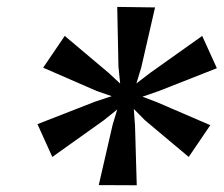

<svg xmlns="http://www.w3.org/2000/svg" viewBox="-20 -855 650 556"><path d="M88.5 -495.5 255 -560.5 303.5 -576.5 260 -591.5 105 -659 167.5 -751 294.5 -644 328 -613 323 -662 319.5 -835 429 -833.5 389 -659.5 375 -613.5 415 -644 565.5 -751 608 -657.5 439 -591 392.5 -575 433.5 -559.5 589 -492.5 526.5 -400.5 399.5 -507 367.5 -539.5 371 -490.5 376 -318.5 266 -319 306 -493 319.5 -538 281 -507 131.5 -400.5Z"/></svg>

Font: Merriweather 48pt SemiBold
Style: Italic
Weight: 600
Italic angle: -7.8°
Designer: Eben Sorkin
Foundry: Eben Sorkin
Version: Version 2.101